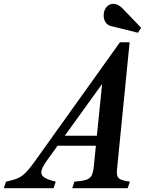

<svg xmlns="http://www.w3.org/2000/svg" viewBox="-126 -982 782 1002"><path d="M165 -34 153.5 0H-106L-94.5 -34Q-65 -40.5 -45.5 -47Q-26 -53.5 -10.5 -64.8Q5 -76 21.2 -95.2Q37.5 -114.5 60 -146L500 -761.5H550.5L484.5 -96.5Q481 -64 494 -51.8Q507 -39.5 552 -34L540 0H251L262.5 -34Q302.5 -37 323 -43.5Q343.5 -50 352 -66Q360.5 -82 363.5 -113L374.5 -221.5H174.5L119 -144.5Q89.5 -103 89.5 -82.5Q89.5 -66 106.8 -55Q124 -44 165 -34ZM212 -273.5H379.5L407 -544ZM594 -811 453 -846Q436 -850 425.5 -865Q415 -880 415 -901.5Q415 -927 429.2 -944.5Q443.5 -962 465.5 -962Q491 -962 516.5 -935L610.5 -837Z"/></svg>

Font: Libre Caslon Condensed Bold
Style: Italic
Weight: 700
Italic angle: -22.583°
Designer: Pablo Impallari, Rodrigo Fuenzalida, Katja Schimmel, Ertekin Erdin
Foundry: Pablo Impallari, Rodrigo Fuenzalida
Version: Version 2.000; ttfautohint (v1.8.4.7-5d5b);gftools[0.9.33]